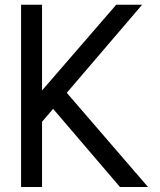

<svg xmlns="http://www.w3.org/2000/svg" viewBox="-20 -751 665 796"><path d="M67.4 24.4V-731.4H154.3V-376L461.9 -731.4H569.3L256.8 -366.2L593.8 24.4H477.5L200.2 -299.8L154.3 -246.1V24.4Z"/></svg>

Font: GenEi M Gothic v2 Regular
Style: Regular
Weight: 400
Version: Version 2.0